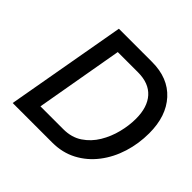

<svg xmlns="http://www.w3.org/2000/svg" viewBox="-162 -814 978 978"><g transform="rotate(45 326.5 -325.0)"><path d="M406 -650Q522 -650 587.5 -578Q653 -506 653 -383Q653 -308 631.5 -239Q610 -170 568.5 -116Q527 -62 468.5 -31Q410 0 337 0H52L167 -650ZM247 -562 164 -88H329Q388 -88 430.5 -116.5Q473 -145 500 -190Q527 -235 540 -287Q553 -339 553 -387Q553 -471 512 -516.5Q471 -562 393 -562Z"/></g></svg>

Font: Overused Grotesk Medium
Style: Italic
Weight: 500
Italic angle: -10°
Version: Version 0.003